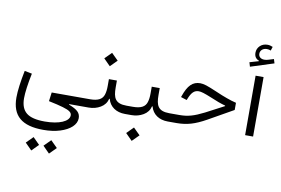

<svg xmlns="http://www.w3.org/2000/svg" viewBox="-124 -1100 2654 1815"><g transform="rotate(10 1203.0 -192.0)"><path d="M276.4 493.7 340.3 429.2 276.4 365.2 212.4 429.2ZM446.3 493.7 510.7 429.2 446.3 365.2 382.3 429.2ZM553.2 0H714.4V-79.6H371.6L360.4 5.4C420.4 17.6 466.8 28.8 499.5 38.6C564.5 57.6 586.4 75.2 586.4 102.5C586.4 161.1 491.2 202.1 353.5 202.1C272 202.1 213.4 188 177.7 159.2C141.6 130.4 123.5 84 123.5 19C123.5 -36.1 135.3 -122.1 156.2 -222.2L85 -236.3C63.5 -130.4 51.3 -39.6 51.3 24.4C51.3 200.2 147.5 282.2 354 282.2C413.6 282.2 466.8 274.9 513.7 260.3C607.4 231 665.5 178.7 665.5 115.7C665.5 90.8 657.2 69.8 640.6 53.7C624 37.1 594.7 21 553.2 4.9Z M959 -297.9H882.3V-231.9C882.3 -199.2 878.9 -171.4 871.6 -148.9C857.4 -103.5 819.3 -79.6 739.3 -79.6H714.4C705.1 -79.6 700.2 -66.4 700.2 -40C700.2 -13.2 705.1 0 714.4 0H739.3C781.7 0 819.3 -9.8 853 -29.8C886.7 -49.8 908.2 -78.1 917.5 -115.7H922.4C941.9 -41.5 1005.4 0 1087.9 0H1125.5V-79.6H1089.8C980 -79.6 959 -132.3 959 -231.9ZM869.1 -419.4 933.6 -483.9 869.1 -547.9 805.2 -483.9Z M1370.1 -297.9H1293.5V-231.9C1293.5 -199.2 1290 -171.4 1282.7 -148.9C1268.6 -103.5 1230.5 -79.6 1150.4 -79.6H1125.5C1116.2 -79.6 1111.3 -66.4 1111.3 -40C1111.3 -13.2 1116.2 0 1125.5 0H1150.4C1192.9 0 1230.5 -9.8 1264.2 -29.8C1297.9 -49.8 1319.3 -78.1 1328.6 -115.7H1333.5C1353 -41.5 1416.5 0 1499 0H1536.6V-79.6H1501C1391.1 -79.6 1370.1 -132.3 1370.1 -231.9ZM1195.3 239.7 1259.8 175.3 1195.3 111.3 1131.3 175.3Z M1740.2 -409.7C1668 -409.7 1623 -365.7 1586.4 -258.3L1583 -249.5L1640.6 -231L1644 -239.7C1669.9 -306.6 1696.3 -332.5 1739.7 -332.5C1762.7 -332.5 1795.9 -322.3 1862.8 -294.9C1922.9 -269 1966.8 -253.4 2007.8 -242.2V-237.3L1832 -145C1736.3 -96.7 1678.2 -79.6 1597.7 -79.6H1536.6C1527.3 -79.6 1522.5 -66.4 1522.5 -40C1522.5 -13.2 1527.3 0 1536.6 0H1584.5C1632.8 0 1678.7 -6.3 1722.2 -19C1765.6 -31.7 1812.5 -52.7 1863.8 -81.5L2104 -217.3V-286.1C2073.2 -293.5 2043 -302.7 2012.7 -314C1981.9 -324.7 1945.3 -339.4 1901.9 -358.4C1856.4 -377.9 1822.3 -391.6 1799.3 -398.9C1776.4 -406.2 1756.3 -409.7 1740.2 -409.7Z M2242.2 -570.8V0H2318.8V-570.8ZM2354 -866.7C2336.9 -874 2320.8 -878.4 2303.7 -878.4C2274.9 -878.4 2251 -869.6 2231.9 -851.6C2212.9 -833.5 2203.1 -811 2203.1 -784.2C2203.1 -750 2218.3 -727.1 2248.5 -715.8V-710.9L2162.6 -686L2174.8 -645L2397.9 -716.3L2385.7 -755.9L2335.4 -740.2C2321.3 -735.8 2308.6 -733.9 2296.4 -733.9C2263.2 -733.9 2240.7 -752 2240.7 -781.7C2240.7 -814.5 2267.1 -837.4 2304.2 -837.4C2316.9 -837.4 2329.6 -835 2341.8 -829.6Z"/></g></svg>

Font: Estedad Regular
Style: Regular
Weight: 400
Designer: Amin Abedi
Version: Version 7.3